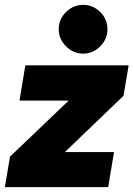

<svg xmlns="http://www.w3.org/2000/svg" viewBox="-42 -768 548 788"><path d="M89 -14 -1 -125 381 -490 465 -375ZM-22 0 -1 -125 105 -144H426L402 0ZM38 -355 62 -500H486L465 -375L354 -355ZM299 -548Q259 -548 229 -578Q199 -608 199 -648Q199 -689 229 -718.5Q259 -748 299 -748Q340 -748 369.5 -718.5Q399 -689 399 -648Q399 -608 369.5 -578Q340 -548 299 -548Z"/></svg>

Font: Figtree Black
Style: Italic
Weight: 900
Italic angle: -9.5°
Foundry: Erik Kennedy
Version: Version 2.001;gftools[0.9.30]